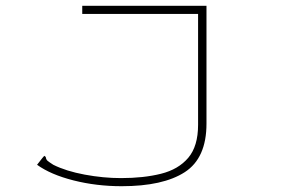

<svg xmlns="http://www.w3.org/2000/svg" viewBox="-20 -469 1040 663"><path d="M400 174Q313 174 234 154Q155 134 108 100L126 77L133 69L138 73Q139 82 144.5 86.5Q150 91 164 100Q208 122 272.5 134Q337 146 398 146Q476 146 536 131Q596 116 630 76Q664 36 664 -38V-421H264V-449H693V-42Q693 77 618 125.5Q543 174 400 174Z"/></svg>

Font: Inconsolata UltraExpanded ExtraLight
Style: Regular
Weight: 200
Width: 9
Monospace: yes
Designer: Raph Levien, Cyreal, Brenton Simpson
Foundry: Raph Levien, Cyreal, Google
Version: Version 3.001; ttfautohint (v1.8.2.53-6de2)